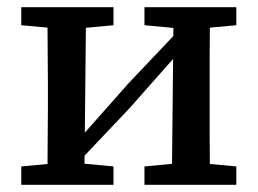

<svg xmlns="http://www.w3.org/2000/svg" viewBox="-20 -513 715 533"><path d="M39 0V-51L147 -61H188L295 -51V0ZM381 0V-51L487 -61H528L636 -51V0ZM111 0Q112 -30 112 -67.5Q112 -105 112.5 -144Q113 -183 113 -218V-275Q113 -310 112.5 -349Q112 -388 112 -426Q112 -464 111 -493H219L214 0ZM193 -58 171 -116H190L337 -282L484 -437L503 -377H485L339 -212ZM457 0 462 -493H563Q563 -464 562.5 -426Q562 -388 562 -349Q562 -310 562 -275V-218Q562 -183 562 -144Q562 -105 562.5 -67.5Q563 -30 563 0ZM39 -443V-493H295V-443L189 -433H148ZM381 -443V-493H636V-443L529 -433H488Z"/></svg>

Font: Source Serif 4 Medium
Style: Regular
Weight: 500
Designer: Frank Grießhammer
Foundry: Adobe Systems Incorporated
Version: Version 4.004;hotconv 1.0.116;makeotfexe 2.5.65601